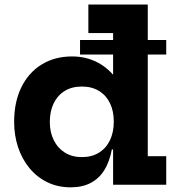

<svg xmlns="http://www.w3.org/2000/svg" viewBox="-20 -810 786 842"><path d="M331 -571V-634.5H709V-571ZM476 0V-205.5L479 -244.5V-317.5L476 -406.5V-665H367.5V-790H628V-125H709V0ZM296.5 -562.5Q357 -562.5 407.8 -536.2Q458.5 -510 495.8 -457.2Q533 -404.5 553.5 -325L479 -277Q479 -322.5 462.5 -357Q446 -391.5 414.5 -411Q383 -430.5 339 -430.5Q295 -430.5 263.5 -411Q232 -391.5 215.2 -356.5Q198.5 -321.5 198.5 -275.5Q198.5 -229.5 216 -194.8Q233.5 -160 265 -140.5Q296.5 -121 339 -121Q382.5 -121 414 -140.5Q445.5 -160 462.2 -195Q479 -230 479 -277L494 -154.5H470.5Q460.5 -101.5 438 -64.8Q415.5 -28 378.5 -8.2Q341.5 11.5 290 11.5Q233 11.5 187.2 -11Q141.5 -33.5 109 -73Q76.5 -112.5 59.2 -164.5Q42 -216.5 42 -275.5Q42 -363 73.8 -427.5Q105.5 -492 162.8 -527.2Q220 -562.5 296.5 -562.5Z"/></svg>

Font: Hepta Slab
Style: Bold
Weight: 700
Designer: Michael LaGattuta
Foundry: Michael LaGattuta
Version: Version 1.100